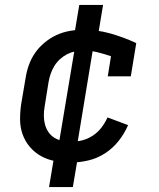

<svg xmlns="http://www.w3.org/2000/svg" viewBox="-20 -648 640 775"><path d="M267 8Q235 8 204 2.5Q173 -3 146.5 -17.5Q120 -32 100.5 -55Q81 -78 71 -106.5Q61 -135 61 -167Q61 -199 66 -231L83 -331Q87 -358 96 -384Q105 -410 121 -433.5Q137 -457 160 -476Q183 -495 208 -506.5Q233 -518 260.5 -523Q288 -528 315 -528Q373 -528 427 -512.5Q481 -497 530 -474L508 -340H415L428 -421Q402 -430 374 -437Q346 -444 316 -444Q300 -444 283 -440.5Q266 -437 250.5 -429Q235 -421 221.5 -408.5Q208 -396 199 -381Q190 -366 184.5 -350Q179 -334 176 -317L160 -217Q157 -199 157 -181Q157 -163 161.5 -146Q166 -129 175.5 -115Q185 -101 199.5 -92Q214 -83 231.5 -79.5Q249 -76 267 -76Q289 -76 311.5 -81.5Q334 -87 354.5 -100.5Q375 -114 389.5 -133Q404 -152 414 -174L497 -143Q483 -110 459.5 -80Q436 -50 404.5 -29.5Q373 -9 337 -0.5Q301 8 267 8ZM178 107 204 -49 214 -47 286 -478H323L276 -485L300 -628H396L370 -471L359 -473L288 -42H251L298 -35L274 107Z"/></svg>

Font: Iosevka Etoile Medium
Style: Italic
Weight: 500
Italic angle: -9°
Designer: Belleve Invis
Foundry: Belleve Invis
Version: Version 22.1.2; ttfautohint (v1.8.4)